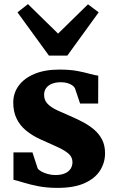

<svg xmlns="http://www.w3.org/2000/svg" viewBox="-20 -903 566 934"><path d="M260 11Q208 11 166.2 2.8Q124.5 -5.5 94 -15Q63.5 -24.5 45.5 -28.5V-161.5H138L163 -84.5Q168 -76 181.8 -68.5Q195.5 -61 213.5 -56.2Q231.5 -51.5 249 -51.5Q277.5 -51.5 296 -59.8Q314.5 -68 323.5 -82.2Q332.5 -96.5 332.5 -114Q332.5 -140 311.8 -157Q291 -174 256 -189.5Q221 -205 177 -225Q136.5 -243.5 106.8 -268Q77 -292.5 60.8 -326Q44.5 -359.5 44.5 -404.5Q44.5 -450 71 -486.2Q97.5 -522.5 147.8 -543.5Q198 -564.5 268.5 -564.5Q320 -564.5 355.8 -557.8Q391.5 -551 416 -544Q440.5 -537 458 -535L457.5 -399.5H369.5L344.5 -474Q341 -481.5 331.2 -488.2Q321.5 -495 307.2 -499Q293 -503 275.5 -503Q251 -503 232.5 -495.5Q214 -488 204.2 -474.2Q194.5 -460.5 194.5 -442Q194.5 -415 212.2 -397.2Q230 -379.5 259 -366.2Q288 -353 320.5 -339Q352 -325.5 382.5 -309.5Q413 -293.5 437.5 -272.8Q462 -252 476.5 -224Q491 -196 491 -157.5Q491 -112 467 -73.8Q443 -35.5 391.8 -12.2Q340.5 11 260 11ZM218 -632.5 65 -843 116 -883 262.5 -739.5 408 -882 460 -843 307.5 -632.5Z"/></svg>

Font: Merriweather 28pt Black
Style: Regular
Weight: 900
Version: Version 2.100